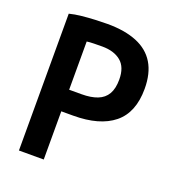

<svg xmlns="http://www.w3.org/2000/svg" viewBox="-129 -801 817 902"><g transform="rotate(20 280.0 -350.5)"><path d="M67 0V-684Q94 -691 128 -694.5Q162 -698 195.5 -699.5Q229 -701 255 -701Q342 -701 402 -676.5Q462 -652 492.5 -601.5Q523 -551 523 -474Q523 -355 452.5 -298Q382 -241 250 -241H191V0ZM191 -349H253Q300 -349 332 -361.5Q364 -374 380 -401.5Q396 -429 396 -474Q396 -536 361.5 -564.5Q327 -593 268 -593Q250 -593 226.5 -592.5Q203 -592 191 -590Z"/></g></svg>

Font: Ubuntu Sans Mono SemiBold
Style: Regular
Weight: 600
Monospace: yes
Designer: Dalton Maag Ltd
Foundry: Dalton Maag Ltd
Version: Version 1.006